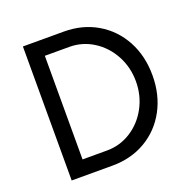

<svg xmlns="http://www.w3.org/2000/svg" viewBox="-128 -847 964 972"><g transform="rotate(-20 354.5 -361.0)"><path d="M95.8 -722H316Q416.2 -722 495 -675.8Q573.8 -629.6 618.1 -547.6Q662.4 -465.6 662.4 -360.6Q662.4 -256.2 618.1 -174.2Q573.8 -92.2 495 -46.1Q416.2 0 316 0H95.8ZM573.2 -360.6Q573.2 -436.8 538.7 -500.7Q504.2 -564.6 445.2 -602.1Q386.2 -639.6 316 -639.6H184V-81.4H316Q386.2 -81.4 445.2 -118.9Q504.2 -156.4 538.7 -220.4Q573.2 -284.4 573.2 -360.6Z"/></g></svg>

Font: 寒蝉端黑体 Light
Style: Regular
Weight: 300
Designer: ChillDuanSans {Warren2060}; 
Source Han Sans {Ryoko NISHIZUKA 西塚涼子 (kana, bopomofo & ideographs); Paul D. Hunt (Latin, G
Foundry: ChillType&Adobe
Version: Version 1.300;Glyphs 3.3 (3306)